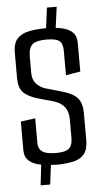

<svg xmlns="http://www.w3.org/2000/svg" viewBox="-56 -753 465 882"><g transform="rotate(-5 176.0 -312.5)"><path d="M183 5Q139 4 104.5 -2Q70 -8 50 -25.5Q30 -43 30 -75V-207L97 -216V-101Q97 -76 115 -62.5Q133 -49 179 -49Q210 -49 226.5 -56Q243 -63 249 -77.5Q255 -92 255 -115V-199Q255 -233 238.5 -254.5Q222 -276 189 -286L114 -307Q69 -321 49.5 -342.5Q30 -364 30 -409V-525Q30 -568 49.5 -589Q69 -610 103.5 -617Q138 -624 182 -624Q224 -624 255.5 -617Q287 -610 304.5 -593Q322 -576 322 -544V-412L255 -401V-513Q255 -546 239.5 -559Q224 -572 179 -572Q133 -572 115 -556.5Q97 -541 97 -501V-424Q97 -395 113.5 -376Q130 -357 156 -349L236 -326Q283 -312 302.5 -288.5Q322 -265 322 -219V-97Q322 -54 305 -32.5Q288 -11 257 -3.5Q226 4 183 5ZM95 93 109 -29 154 -25 139 93ZM223 -592 180 -602 195 -718H240Z"/></g></svg>

Font: Smooch Sans Thin Medium
Style: Regular
Weight: 500
Version: Version 1.010